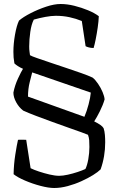

<svg xmlns="http://www.w3.org/2000/svg" viewBox="-20 -740 593 960"><path d="M251 200Q223 200 183 189.5Q143 179 105.5 163Q68 147 48 131Q49 81 56.5 33Q64 -15 70 -41Q76 -41 85.5 -41.5Q95 -42 111 -41L133 101Q149 109 174.5 117.5Q200 126 227.5 132.5Q255 139 276 139Q294 139 319 133.5Q344 128 368 120Q392 112 407 105Q416 87 421.5 56Q427 25 427 -5Q427 -25 426 -38.5Q425 -52 420 -66Q414 -69 387.5 -78.5Q361 -88 322.5 -101.5Q284 -115 241.5 -130.5Q199 -146 160.5 -160.5Q122 -175 96 -187Q75 -203 61 -228.5Q47 -254 47 -277Q54 -313 70 -347.5Q86 -382 95 -396Q81 -402 69.5 -409.5Q58 -417 52 -423Q49 -442 48 -452.5Q47 -463 47 -481Q47 -521 55 -566.5Q63 -612 75 -637Q96 -655 133 -674Q170 -693 210.5 -706.5Q251 -720 283 -720Q316 -720 352 -711Q388 -702 420.5 -688.5Q453 -675 474 -659Q473 -633 468.5 -602Q464 -571 458.5 -543.5Q453 -516 448 -500Q435 -500 424 -503Q413 -506 408 -509L389 -635Q360 -647 327.5 -654Q295 -661 259 -661Q237 -661 207 -655.5Q177 -650 149 -642Q137 -619 131.5 -580.5Q126 -542 126 -508Q126 -492 127.5 -482.5Q129 -473 130 -464Q138 -459 165.5 -449.5Q193 -440 231.5 -427Q270 -414 310.5 -400.5Q351 -387 386.5 -374.5Q422 -362 443 -352Q456 -342 470 -321.5Q484 -301 493 -279.5Q502 -258 503 -243Q495 -215 479.5 -184Q464 -153 451 -133Q490 -114 498 -99Q503 -84 504.5 -65.5Q506 -47 506 -29Q506 43 483 107Q470 120 445 135.5Q420 151 387 166Q354 181 318.5 190.5Q283 200 251 200ZM402 -156Q414 -184 423 -218.5Q432 -253 434 -277L141 -378Q137 -363 128.5 -329Q120 -295 120 -257Z"/></svg>

Font: Texturina 72pt
Style: Regular
Weight: 400
Designer: Guillermo Torres Carreño
Foundry: Omnibus-Type
Version: Version 1.002; ttfautohint (v1.8.3)